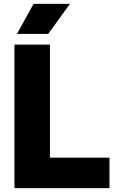

<svg xmlns="http://www.w3.org/2000/svg" viewBox="-20 -970 588 990"><path d="M54.5 0V-740H237.5V-157H544.5V0ZM67.5 -795 153 -950H340.5L228.5 -795Z"/></svg>

Font: Encode Sans Semi Condensed ExBd
Style: Regular
Weight: 800
Width: 4
Designer: Multiple Designers
Foundry: Impallari Type
Version: Version 2.000